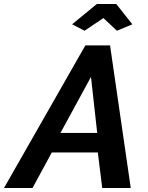

<svg xmlns="http://www.w3.org/2000/svg" viewBox="-73 -936 738 956"><path d="M352 -710H475L578 0H436L414 -177H185L89 0H-53ZM411 -274 380 -553 228 -274ZM286 -815 409 -916H506L586 -815L509 -783L442 -846L348 -783Z"/></svg>

Font: PTCRaleway
Style: Bold Italic
Weight: 700
Italic angle: -12°
Designer: Matt McInerney, Pablo Impallari, Rodrigo Fuenzalida
Foundry: Matt McInerney, Pablo Impallari, Rodrigo Fuenzalida
Version: Version 3.000g; ttfautohint (v1.5) -l 8 -r 28 -G 28 -x 14 -D